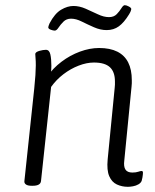

<svg xmlns="http://www.w3.org/2000/svg" viewBox="-20 -714 597 740"><path d="M473 6Q450 6 430.5 -3Q411 -12 401 -35Q391 -58 395 -100L422 -375Q423 -381 423 -387.5Q423 -394 423 -400Q423 -437 403.5 -455Q384 -473 342 -473Q314 -473 283 -461Q252 -449 224.5 -428Q197 -407 177 -379L138 -16Q136 2 106 2H102Q87 2 80 -3Q73 -8 74 -16L112 -373Q115 -401 116.5 -424.5Q118 -448 118 -462Q118 -479 117 -489.5Q116 -500 116 -505Q116 -510 120.5 -513Q125 -516 132 -518Q139 -520 145.5 -521Q152 -522 157 -522Q170 -522 174 -504.5Q178 -487 178 -460Q178 -444 175.5 -427.5Q173 -411 170 -398L162 -419Q184 -451 217 -476Q250 -501 288 -515Q326 -529 362 -529Q404 -529 432 -515Q460 -501 474 -473.5Q488 -446 488 -405Q488 -399 488 -393Q488 -387 487 -380L459 -95Q456 -72 463.5 -60.5Q471 -49 490 -49Q504 -49 512.5 -52Q521 -55 526 -55Q528 -55 529.5 -53.5Q531 -52 531 -48Q531 -46 530.5 -41Q530 -36 529 -30Q528 -24 526 -17Q523 -9 513.5 -3.5Q504 2 492.5 4Q481 6 473 6ZM191 -596Q185 -596 175.5 -599.5Q166 -603 166 -609Q166 -611 167.5 -615Q169 -619 171 -624Q191 -662 215.5 -676.5Q240 -691 263 -691Q286 -691 310 -680.5Q334 -670 357 -659Q380 -648 400 -648Q419 -648 430 -659.5Q441 -671 448 -682.5Q455 -694 461 -694Q467 -694 476.5 -689Q486 -684 486 -679Q486 -677 484 -671.5Q482 -666 477 -658Q458 -627 438 -612.5Q418 -598 391 -598Q367 -598 342 -609Q317 -620 295 -631Q273 -642 254 -642Q236 -642 224.5 -630.5Q213 -619 205.5 -607.5Q198 -596 191 -596Z"/></svg>

Font: Asap Light
Style: Italic
Weight: 300
Italic angle: -6°
Designer: Pablo Cosgaya
Foundry: Omnibus-Type
Version: Version 3.001